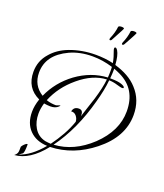

<svg xmlns="http://www.w3.org/2000/svg" viewBox="-209 -1164 1274 1492"><g transform="rotate(20 428.0 -418.0)"><path d="M90 193Q99 186 105.5 177.5Q112 169 114 159Q115 155 115.5 145Q116 135 116 117V115Q121 105 134.5 91.5Q148 78 157 78Q160 79 160 81Q160 144 150 157L120 178Q214 149 306 39Q213 35 159 -20.5Q105 -76 105 -170Q105 -221 125 -279Q9 -333 9 -466Q9 -557 68 -623Q121 -686 209 -719Q257 -737 310.5 -746.5Q364 -756 422 -756Q459 -756 495.5 -752Q532 -748 566 -740Q562 -764 555 -787.5Q548 -811 539 -835Q536 -844 536 -850Q536 -861 544 -861Q553 -861 562 -847Q584 -811 589 -733Q648 -716 696 -689Q744 -662 778 -624Q856 -540 856 -416Q856 -234 682 -96Q520 33 330 39Q215 184 90 193ZM140 -315Q197 -443 312 -528Q432 -615 568 -622Q569 -635 569.5 -648Q570 -661 570 -673Q570 -683 570 -692.5Q570 -702 569 -710Q527 -723 485.5 -729.5Q444 -736 402 -736Q297 -736 215 -698Q52 -622 52 -476Q52 -370 140 -315ZM350 13Q514 4 654 -127Q796 -263 796 -424Q796 -608 643 -681Q630 -687 617.5 -692.5Q605 -698 591 -703V-695Q591 -679 590 -660.5Q589 -642 587 -622H592Q651 -622 681 -611.5Q711 -601 711 -589Q711 -583 698 -583Q694 -583 683 -585.5Q672 -588 655 -593Q620 -604 585 -605Q581 -562 571.5 -515Q562 -468 548 -418Q514 -291 464.5 -183.5Q415 -76 350 13ZM327 14Q368 -42 399.5 -98.5Q431 -155 451 -213Q450 -239 433 -259.5Q416 -280 390 -277Q398 -318 440 -318Q474 -318 474 -278Q474 -275 474 -271.5Q474 -268 473 -264Q487 -307 500.5 -349.5Q514 -392 528 -433Q543 -483 552.5 -525.5Q562 -568 566 -605Q452 -600 340 -506Q285 -460 246 -407.5Q207 -355 182 -294Q218 -281 261 -281Q266 -281 279 -286.5Q292 -292 295 -292L296 -291Q296 -288 288 -280Q265 -258 224 -258Q211 -258 197.5 -259.5Q184 -261 171 -263Q157 -215 157 -174Q157 -108 186 -59Q218 -5 280 9Q291 11 302.5 12Q314 13 327 14ZM484 -900Q477 -900 478 -910Q478 -913 480 -917Q491 -942 498.5 -969Q506 -996 508 -1018Q509 -1024 517 -1026.5Q525 -1029 535 -1029Q544 -1029 550.5 -1026.5Q557 -1024 555 -1019Q554 -1016 545.5 -999.5Q537 -983 526 -963Q515 -943 506.5 -926.5Q498 -910 496 -907Q492 -900 484 -900ZM587 -900Q580 -900 581 -910Q581 -913 583 -917Q594 -942 601.5 -969Q609 -996 611 -1018Q612 -1024 620.5 -1026.5Q629 -1029 638 -1029Q647 -1029 654 -1026.5Q661 -1024 659 -1019Q658 -1016 649.5 -999.5Q641 -983 630 -963Q619 -943 610 -926.5Q601 -910 599 -907Q595 -900 587 -900Z"/></g></svg>

Font: Lavishly Yours
Style: Regular
Weight: 400
Designer: Robert E. Leuschke
Foundry: Robert E. Leuschke
Version: Version 1.010; ttfautohint (v1.8.3)